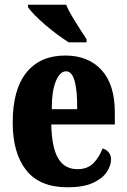

<svg xmlns="http://www.w3.org/2000/svg" viewBox="-20 -786 539 816"><path d="M267 10Q149 10 91.5 -62.5Q34 -135 34 -265Q34 -406 92.5 -478Q151 -550 257 -550Q355 -550 411.5 -488.5Q468 -427 468 -308V-257H198Q200 -158 227.5 -112.5Q255 -67 309 -67Q352 -67 377 -92.5Q402 -118 416 -155Q431 -151 441.5 -139Q452 -127 452 -109Q452 -82 433.5 -54.5Q415 -27 374.5 -8.5Q334 10 267 10ZM308 -322Q309 -398 297.5 -440.5Q286 -483 261 -483Q235 -483 217.5 -441.5Q200 -400 200 -322ZM272 -606Q250 -620 223.5 -639.5Q197 -659 171.5 -681Q146 -703 126.5 -723Q107 -743 99 -756V-766H261Q270 -744 286 -717Q302 -690 319 -664Q336 -638 348 -619V-606Z"/></svg>

Font: Noto Serif Armenian ExtraCondensed Black
Style: Regular
Weight: 900
Width: 2
Designer: Monotype Design Team
Foundry: Monotype Imaging Inc.
Version: Version 2.008; ttfautohint (v1.8.4.7-5d5b)